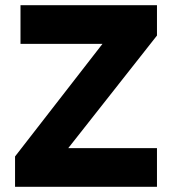

<svg xmlns="http://www.w3.org/2000/svg" viewBox="-20 -720 672 740"><path d="M38 0V-117L375 -551H59V-700H585V-583L243 -149H585V0Z"/></svg>

Font: Overpass Heavy
Style: Regular
Weight: 900
Designer: Delve Withrington, Thomas Jockin
Foundry: Delve Fonts
Version: Version 3.000;DELV;Overpass